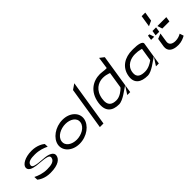

<svg xmlns="http://www.w3.org/2000/svg" viewBox="152 -1550 2452 2452"><g transform="rotate(-45 1377.5 -324.0)"><path d="M284 -226C319 -223 352 -220 379 -212C396 -208 424 -199 419 -169C410 -113 345 -102 276 -102C197 -102 133 -127 90 -149L92 -98C110 -82 172 -39 272 -39C425 -39 475 -94 483 -142C488 -175 471 -196 438 -211C431 -214 426 -216 418 -219C387 -229 346 -232 305 -235C266 -238 230 -241 199 -250C181 -255 157 -264 161 -290C169 -343 237 -348 297 -348C376 -348 440 -324 484 -302L482 -353C464 -369 401 -412 301 -412C178 -412 103 -360 96 -317C88 -266 139 -243 211 -233C234 -230 259 -228 284 -226Z M1064 -226C1080 -325 992 -412 859 -412C727 -412 610 -325 594 -226C578 -127 668 -39 800 -39C933 -39 1048 -127 1064 -226ZM1000 -226C988 -149 894 -102 810 -102C725 -102 646 -148 658 -226C670 -303 765 -348 849 -348C933 -348 1012 -303 1000 -226Z M1132 -8H1197L1297 -635L1224 -585Z M1696 -410 1712 -404 1677 -183 1671 -174 1668 -171C1648 -151 1589 -100 1524 -100C1451 -100 1390 -127 1409 -244C1429 -373 1518 -426 1602 -426C1640 -426 1674 -418 1696 -410ZM1727 -479H1696H1695C1667 -481 1632 -487 1612 -487C1484 -487 1366 -413 1339 -243C1316 -95 1395 -39 1511 -39C1550 -39 1598 -65 1633 -87L1738 -158L1669 -50H1722L1808 -595L1750 -640Z M2151 -87 2256 -158 2288 -359C2294 -399 2216 -412 2143 -412H2118C1987 -412 1874 -347 1852 -209C1833 -90 1910 -39 2029 -39C2069 -39 2114 -64 2151 -87ZM2201 -339 2219 -334 2191 -158 2181 -151C2161 -136 2105 -100 2042 -100C1975 -100 1906 -117 1921 -211C1937 -315 2032 -350 2108 -350C2143 -350 2178 -346 2201 -339ZM2256 -158 2257 -159 2256 -157ZM2187 -50H2239L2256 -157Z M2455 -278 2436 -159C2427 -88 2472 -39 2585 -39C2639 -39 2686 -61 2714 -77L2696 -131C2673 -117 2637 -102 2595 -102C2535 -102 2496 -128 2505 -183L2524 -306ZM2586 -334H2714L2725 -401H2564ZM2556 -507 2576 -632H2511L2486 -475ZM2417 -399H2392L2382 -333H2439ZM2475 -401 2464 -333H2529L2540 -401Z"/></g></svg>

Font: Charger Static
Style: 2Obl
Weight: 1000
Designer: Jasper
Foundry: KineticPlasma Fonts/Cannot Into Space Fonts
Version: Version 1.1